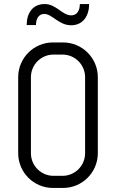

<svg xmlns="http://www.w3.org/2000/svg" viewBox="-20 -920 574 950"><path d="M464 -162V-538C464 -633 387 -710 292 -710H242C147 -710 70 -633 70 -538V-162C70 -67 147 10 242 10H292C387 10 464 -67 464 -162ZM401 -162C401 -100 351 -50 289 -50H245C183 -50 133 -100 133 -162V-538C133 -600 183 -650 245 -650H289C351 -650 401 -600 401 -538ZM333 -844C287 -844 259 -900 201 -900C141 -900 112 -854 112 -796H158C158 -828 172 -851 199 -851C239 -851 270 -795 332 -795C391 -795 421 -842 421 -900H375C375 -867 360 -844 333 -844Z"/></svg>

Font: Abel
Style: Regular
Weight: 400
Designer: Matthew Desmond
Foundry: Matthew Desmond
Version: Version 1.002